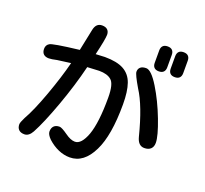

<svg xmlns="http://www.w3.org/2000/svg" viewBox="-144 -961 1288 1209"><g transform="rotate(20 500.0 -357.0)"><path d="M172 0Q151 38 121 38Q96 38 83 25Q70 12 70 -11Q70 -23 88 -59Q126 -125 172.5 -253Q219 -381 245 -484L155 -472Q121 -464 102 -464Q79 -464 66.5 -476Q54 -488 54 -511Q54 -536 74 -548Q89 -560 268 -581L298 -726Q308 -774 348 -774Q372 -774 384.5 -762Q397 -750 397 -729Q397 -700 371 -590L432 -593Q513 -593 558.5 -568Q604 -543 622.5 -490.5Q641 -438 641 -351Q641 -143 588 -36Q533 77 439 77Q400 77 362 60.5Q324 44 290 13Q264 -13 264 -33Q264 -57 277 -70Q290 -83 314 -83Q329 -83 370 -54Q407 -27 436 -27Q479 -27 509 -108Q539 -192 539 -359Q539 -451 510 -475Q483 -499 428 -499L349 -495Q316 -360 264 -217Q212 -74 172 0ZM701 -616Q735 -616 786.5 -532Q838 -448 878 -343.5Q918 -239 918 -194Q918 -168 903 -153.5Q888 -139 860 -139Q819 -139 805 -193Q756 -386 696 -478Q650 -556 650 -574Q650 -594 663 -605Q676 -616 701 -616ZM739 -749Q739 -769 749.5 -780Q760 -791 781 -791Q802 -791 812.5 -780Q823 -769 823 -749V-666Q823 -646 812.5 -635Q802 -624 781 -624Q760 -624 749.5 -635Q739 -646 739 -666ZM846 -749Q846 -769 856.5 -780Q867 -791 888 -791Q909 -791 919.5 -780Q930 -769 930 -749V-666Q930 -646 919.5 -635Q909 -624 888 -624Q867 -624 856.5 -635Q846 -646 846 -666Z"/></g></svg>

Font: 寒蝉全圆体 Bold
Style: Regular
Weight: 700
Designer: Warren2060
      Designed by Motoya company      

      [Varela Round]
      Joe Prince(Latin component); Avraham Cornf
Foundry: ChillType
Version: Version 3.200